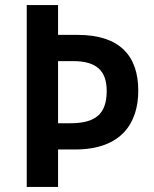

<svg xmlns="http://www.w3.org/2000/svg" viewBox="-20 -734 603 754"><path d="M523 -378C523 -515 450 -597 285 -597H208V-714H85V0H208V-147H275C457 -147 523 -251 523 -378ZM256 -250H208V-494H267C358 -494 399 -457 399 -377C399 -287 356 -250 256 -250Z"/></svg>

Font: Noto Sans Gujarati UI SemiCondensed SemiBold
Style: Regular
Weight: 600
Width: 4
Designer: Jelle Bosma - Monotype Design Team, Universal Thirst
Foundry: Monotype Imaging Inc.
Version: Version 2.106